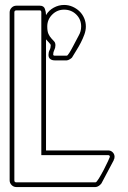

<svg xmlns="http://www.w3.org/2000/svg" viewBox="-20 -756 518 776"><path d="M201 -512Q190 -512 183 -517.5Q176 -523 176 -534Q176 -545 180.5 -553.5Q185 -562 185 -573Q185 -577 177 -585Q169 -593 166 -597V-148H417Q428 -148 435.5 -140.5Q443 -133 443 -122Q443 -114 439 -109H440L389 -13V-14Q386 -9 379 -4.5Q372 0 366 0H46Q35 0 27 -8Q19 -16 19 -27V-706Q19 -717 27 -725Q35 -733 46 -733H141Q157 -733 161.5 -720Q166 -707 166 -695Q177 -714 197 -725Q217 -736 239 -736Q257 -736 273 -729Q289 -722 301 -710.5Q313 -699 320 -683Q327 -667 327 -649Q327 -633 321 -616.5Q315 -600 306.5 -583.5Q298 -567 288.5 -552Q279 -537 272 -525L273 -526Q271 -522 263 -517Q255 -512 250 -512ZM147 -129V-706Q147 -714 141 -714H46Q38 -714 38 -706V-27Q38 -19 46 -19H366Q370 -19 379.5 -34.5Q389 -50 399 -69Q409 -88 416.5 -104.5Q424 -121 424 -122Q424 -129 417 -129ZM250 -531Q253 -531 260 -542Q267 -553 274.5 -567.5Q282 -582 289 -595Q296 -608 298 -612Q308 -629 308 -649Q308 -678 288 -697.5Q268 -717 239 -717Q211 -717 191 -697Q171 -677 171 -649Q171 -629 176 -618.5Q181 -608 187.5 -601Q194 -594 199 -588.5Q204 -583 204 -573Q204 -563 199.5 -554Q195 -545 195 -536Q195 -531 201 -531Z"/></svg>

Font: RonaldsonGothicLicht
Style: Regular
Weight: 400
Designer: Mr. Robertson for MacKellar, Smiths & Jordan Co. Philadelphia
Foundry: CAT-Fonts Peter Wiegel
Version: 1.000